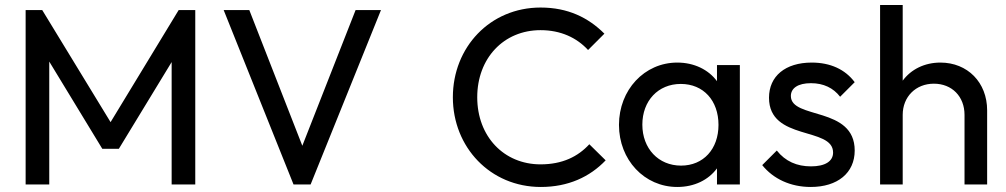

<svg xmlns="http://www.w3.org/2000/svg" viewBox="-20 -734 4004 764"><path d="M82 0H176V-489L387 -142H453L663 -487V0H757V-694H691L420 -248L148 -694H82Z M1148 0H1216L1496 -694H1395L1183 -154L972 -694H870Z M2132 10C2241 10 2327 -30 2390 -96L2325 -160C2280 -111 2218 -80 2131 -80C1985 -80 1879 -191 1879 -347C1879 -502 1984 -614 2131 -614C2211 -614 2275 -584 2320 -535L2385 -600C2321 -664 2240 -704 2131 -704C1930 -704 1782 -546 1782 -347C1782 -148 1931 10 2132 10Z M2675 10C2743 10 2799 -18 2833 -64V0H2924V-475H2833V-411C2799 -457 2742 -485 2675 -485C2544 -485 2443 -376 2443 -237C2443 -98 2544 10 2675 10ZM2536 -238C2536 -333 2599 -400 2689 -400C2779 -400 2839 -334 2839 -237C2839 -141 2779 -75 2690 -75C2600 -75 2536 -143 2536 -238Z M3206 10C3313 10 3381 -46 3381 -135C3381 -312 3127 -258 3127 -352C3127 -383 3155 -403 3207 -403C3257 -403 3296 -384 3323 -349L3381 -407C3343 -458 3284 -485 3210 -485C3105 -485 3040 -431 3040 -345C3040 -172 3295 -231 3295 -127C3295 -92 3263 -72 3207 -72C3151 -72 3105 -92 3071 -135L3013 -77C3057 -22 3126 10 3206 10Z M3818 -277V0H3908V-295C3908 -406 3830 -485 3722 -485C3659 -485 3605 -458 3572 -413V-714H3482V0H3572V-277C3572 -349 3624 -401 3696 -401C3768 -401 3818 -350 3818 -277Z"/></svg>

Font: MV Cash
Style: Regular
Weight: 400
Designer: Rodrigo Fuenzalida
Foundry: fragTYPE
Version: Version 1.100;Glyphs 3.1.2 (3151)